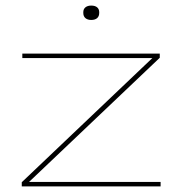

<svg xmlns="http://www.w3.org/2000/svg" viewBox="-20 -668 654 688"><path d="M555.5 -16V0H58V-15L526 -460H60V-476H552.5V-461L84 -16ZM307 -596.5Q294 -596.5 286.2 -603Q278.5 -609.5 278.5 -621.5V-624.5Q278.5 -635.5 286.2 -641.8Q294 -648 307 -648Q320.5 -648 328 -641.8Q335.5 -635.5 335.5 -624.5V-621.5Q335.5 -609.5 328 -603Q320.5 -596.5 307 -596.5Z"/></svg>

Font: Anek Latin Expanded Thin
Style: Regular
Weight: 250
Width: 7
Designer: Yesha Goshar
Foundry: Ek Type
Version: Version 1.003